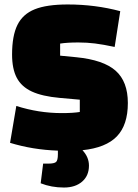

<svg xmlns="http://www.w3.org/2000/svg" viewBox="-20 -660 617 859"><path d="M349 12Q378 43 378 81Q378 126 347.5 152.5Q317 179 266 179Q210 179 162 160L173 72H196Q223 72 231 64.5Q239 57 239 30V14Q126 10 25 -21L53 -186Q153 -154 256 -154Q307 -154 337 -159V-214L247 -222Q169 -229 122.5 -250.5Q76 -272 55 -312Q34 -352 34 -416Q34 -500 58 -548.5Q82 -597 135.5 -618.5Q189 -640 283 -640Q406 -640 518 -610L493 -450Q441 -461 405 -465.5Q369 -470 331 -470Q280 -470 249 -465V-411L321 -404Q443 -392 497.5 -343.5Q552 -295 552 -199Q552 -101 503 -50Q454 1 349 12Z"/></svg>

Font: Changa ExtraBold
Style: Regular
Weight: 800
Designer: Eduardo Rodriguez Tunni
Foundry: Eduardo Rodriguez Tunni
Version: Version 2.002; ttfautohint (v1.5) -l 8 -r 50 -G 220 -x 14 -H